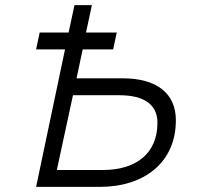

<svg xmlns="http://www.w3.org/2000/svg" viewBox="-20 -730 775 750"><path d="M121 0H370C544 0 667 -96 667 -260C667 -364 594 -424 460 -424H279L303 -537H422L436 -603H316L339 -710H271L248 -603H135L121 -537H234ZM202 -66 265 -358H446C544 -358 595 -321 595 -250C595 -127 507 -66 383 -66Z"/></svg>

Font: Geist Light
Style: Italic
Weight: 300
Italic angle: -12°
Designer: Basement.studio, Andrés Briganti, Mateo Zaragoza
Foundry: Basement.studio, Vercel, Andrés Briganti, Guido Ferreyra, Mateo Zaragoza
Version: Version 1.500